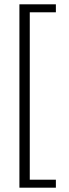

<svg xmlns="http://www.w3.org/2000/svg" viewBox="-20 -700 319 890"><path d="M239 170H70V-680H239V-643H118V133H239Z"/></svg>

Font: Gemunu Libre ExtraLight ExtraLight
Style: Regular
Weight: 250
Version: Version 1.100